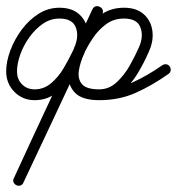

<svg xmlns="http://www.w3.org/2000/svg" viewBox="-28 -302 572 621"><path d="M212 -148Q228 -183 217.5 -212.5Q207 -242 164 -242Q135 -242 110.5 -225Q86 -208 67 -181.5Q48 -155 37.5 -125.5Q27 -96 27 -71Q27 -46 43 -29.5Q59 -13 84 -13Q114 -13 137.5 -33Q161 -53 177.5 -81Q194 -109 205 -132Q222 -167 238.5 -202Q255 -237 271 -272Q275 -280 282 -281.5Q289 -283 294 -280Q300 -278 303.5 -271.5Q307 -265 303 -257Q239 -121 175.5 15.5Q112 152 48 288Q45 296 38 298Q31 300 25 297Q19 294 16 287.5Q13 281 17 274Q65 170 114 66Q163 -38 211 -141Q226 -174 248.5 -205.5Q271 -237 302 -257Q333 -277 373 -277Q414 -277 437.5 -255.5Q461 -234 465 -201Q469 -168 453 -134Q453 -134 453 -134Q453 -134 453 -134Q453 -134 453 -134Q453 -134 453 -134Q439 -101 417.5 -65Q396 -29 365 -3.5Q334 22 293 22Q239 22 215.5 -2.5Q192 -27 193 -65Q194 -103 213 -144Q217 -152 223.5 -154Q230 -156 236 -153Q242 -150 245.5 -144Q249 -138 245 -130Q231 -101 227 -74Q223 -47 237 -30Q251 -13 293 -13Q352 -13 401 -35.5Q450 -58 497 -91Q503 -95 510 -94Q517 -93 521 -87Q525 -81 524 -74Q523 -67 517 -63Q465 -26 411.5 -2Q358 22 293 22Q237 22 214 -2.5Q191 -27 192.5 -65.5Q194 -104 213 -144Q217 -152 223.5 -154Q230 -156 236 -153Q242 -150 245.5 -144Q249 -138 245 -130Q231 -100 227 -73Q223 -46 237.5 -29.5Q252 -13 293 -13Q325 -13 350 -36.5Q375 -60 392.5 -91.5Q410 -123 421 -148Q421 -148 421 -148Q421 -148 421 -148Q421 -148 421 -148Q421 -148 421 -148Q437 -183 426.5 -212.5Q416 -242 373 -242Q340 -242 315.5 -224Q291 -206 273 -179.5Q255 -153 243 -127Q194 -23 145.5 81Q97 185 48 288Q45 296 38 298Q31 300 25 297Q19 294 16 288Q13 282 17 274Q80 137 144 0.5Q208 -136 271 -272Q275 -280 281.5 -281.5Q288 -283 294 -280Q300 -277 303.5 -271Q307 -265 303 -257Q286 -222 269.5 -187.5Q253 -153 237 -118Q223 -87 202 -54.5Q181 -22 152 0Q123 22 84 22Q45 22 18.5 -5Q-8 -32 -8 -71Q-8 -103 5.5 -139Q19 -175 42.5 -206.5Q66 -238 97 -257.5Q128 -277 164 -277Q205 -277 228.5 -255.5Q252 -234 256 -201Q260 -168 244 -134Q241 -127 234 -124.5Q227 -122 221 -125Q214 -128 211.5 -135Q209 -142 212 -148Z"/></svg>

Font: FRB American Cursive Guidelines Arrows
Style: Italic
Weight: 400
Italic angle: -25°
Version: Version 2.0;Modular Font Editor K font №1